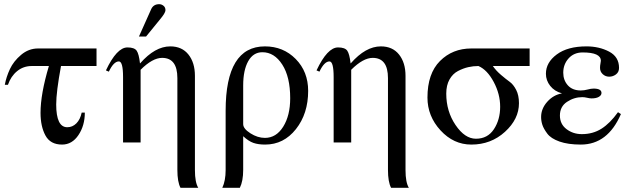

<svg xmlns="http://www.w3.org/2000/svg" viewBox="-20 -682 3024 919"><path d="M442 -366H272Q249 -242 249 -182Q249 -73 302 -73Q327 -73 345.5 -91.5Q364 -110 371 -143H386Q386 -81 355.5 -35.5Q325 10 277 10Q221 10 197.5 -33.5Q174 -77 174 -142Q174 -232 214 -366H132Q92 -366 62 -341.5Q32 -317 18 -276H3Q10 -314 27.5 -351.5Q45 -389 81 -419.5Q117 -450 162 -450H442Z M645 -507 704 -639Q715 -662 742 -662Q753 -662 762.5 -654.5Q772 -647 772 -633Q772 -620 745 -588L679 -507ZM929 217H844Q829 189 829 131V-308Q829 -405 756 -405Q710 -405 653 -348V0H569V-313Q569 -388 549 -388Q524 -388 501 -339L487 -345Q539 -455 590 -455Q623 -455 634 -439.5Q645 -424 650 -379H651Q722 -460 795 -460Q851 -460 882 -421Q913 -382 913 -319V132Q913 191 929 217Z M1060 132V-152Q1060 -460 1248 -460Q1336 -460 1395.5 -399.5Q1455 -339 1455 -247Q1455 -138 1396.5 -64Q1338 10 1249 10Q1216 10 1193 2Q1170 -6 1144 -30V131Q1144 185 1128 217H1044Q1060 183 1060 132ZM1144 -273V-88Q1144 -66 1178.5 -44Q1213 -22 1248 -22Q1302 -22 1335.5 -75.5Q1369 -129 1369 -212Q1369 -314 1331 -373Q1293 -432 1236 -432Q1192 -432 1168 -389Q1144 -346 1144 -273Z M1937 217H1852Q1837 189 1837 131V-308Q1837 -405 1764 -405Q1718 -405 1661 -348V0H1577V-313Q1577 -388 1557 -388Q1532 -388 1509 -339L1495 -345Q1547 -455 1598 -455Q1631 -455 1642 -439.5Q1653 -424 1658 -379H1659Q1730 -460 1803 -460Q1859 -460 1890 -421Q1921 -382 1921 -319V132Q1921 191 1937 217Z M2515 -366H2339Q2354 -344 2378 -323.5Q2402 -303 2419.5 -290.5Q2437 -278 2450.5 -252Q2464 -226 2464 -188Q2464 -112 2397 -51Q2330 10 2236 10Q2151 10 2088.5 -58Q2026 -126 2026 -215Q2026 -330 2086 -390Q2146 -450 2236 -450H2515ZM2374 -171Q2374 -232 2343 -290Q2312 -348 2270 -366Q2245 -366 2221 -360.5Q2197 -355 2172 -342Q2147 -329 2131.5 -301.5Q2116 -274 2116 -234Q2116 -149 2160.5 -83.5Q2205 -18 2258 -18Q2314 -18 2344 -63.5Q2374 -109 2374 -171Z M2938 -145 2952 -136Q2889 10 2760 10Q2699 10 2658 -4.5Q2617 -19 2599.5 -42.5Q2582 -66 2576 -84.5Q2570 -103 2570 -122Q2570 -162 2599.5 -195Q2629 -228 2670 -235Q2634 -245 2613.5 -271Q2593 -297 2593 -329Q2593 -383 2645 -421.5Q2697 -460 2787 -460Q2848 -460 2895.5 -435Q2943 -410 2943 -357Q2943 -337 2928.5 -326Q2914 -315 2896 -315Q2878 -315 2865 -327Q2852 -339 2852 -357Q2852 -368 2854 -377.5Q2856 -387 2856 -391Q2856 -431 2769 -431Q2727 -431 2701.5 -402.5Q2676 -374 2676 -334Q2676 -298 2698 -273.5Q2720 -249 2760 -249Q2776 -249 2792.5 -253.5Q2809 -258 2821 -258Q2859 -258 2859 -237Q2859 -226 2846.5 -218.5Q2834 -211 2811 -211Q2803 -211 2790.5 -214Q2778 -217 2767 -217Q2728 -217 2694 -194.5Q2660 -172 2660 -129Q2660 -88 2691.5 -64Q2723 -40 2765 -40Q2818 -40 2859 -66Q2900 -92 2938 -145Z"/></svg>

Font: STIX
Style: Regular
Weight: 400
Designer: MicroPress Inc., with final additions and corrections provided by Coen Hoffman, Elsevier (retired)
Version: Version 1.1.1